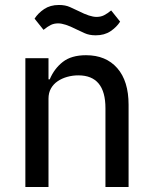

<svg xmlns="http://www.w3.org/2000/svg" viewBox="-20 -752 613 772"><path d="M82 0V-518H175V-433H180Q198 -476 232.5 -503Q267 -530 326 -530Q406 -530 451.5 -478Q497 -426 497 -331V0H404V-317Q404 -449 295 -449Q272 -449 250.5 -443Q229 -437 212 -425.5Q195 -414 185 -396.5Q175 -379 175 -355V0ZM365 -610Q339 -610 320.5 -618.5Q302 -627 285 -635Q240 -658 214 -658Q197 -658 184 -651.5Q171 -645 155 -632L119 -677Q133 -699 157.5 -715.5Q182 -732 217 -732Q243 -732 261.5 -723.5Q280 -715 297 -707Q342 -684 368 -684Q385 -684 398 -690.5Q411 -697 427 -710L463 -665Q449 -643 424.5 -626.5Q400 -610 365 -610Z"/></svg>

Font: IBM Plex Sans Devanagari Text
Style: Regular
Weight: 450
Designer: Mike Abbink, Paul van der Laan, Pieter van Rosmalen, Erin McLaughlin
Foundry: Bold Monday
Version: Version 1.1